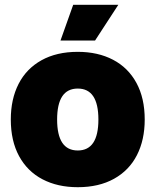

<svg xmlns="http://www.w3.org/2000/svg" viewBox="-20 -770 648 800"><path d="M25 -272Q25 -357 57.5 -420.5Q90 -484 153 -519Q216 -554 304 -554Q388 -554 451 -521Q514 -488 548.5 -424.5Q583 -361 583 -272Q583 -187 550.5 -123.5Q518 -60 455 -25Q392 10 304 10Q220 10 157 -23Q94 -56 59.5 -119.5Q25 -183 25 -272ZM390 -272Q390 -401 304 -401Q218 -401 218 -272Q218 -143 304 -143Q390 -143 390 -272ZM285 -750H473L376 -601H232Z"/></svg>

Font: Mona Sans Black
Style: Regular
Weight: 900
Designer: Deni Anggara
Foundry: GitHub
Version: Version 2.000